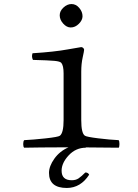

<svg xmlns="http://www.w3.org/2000/svg" viewBox="-20 -725 680 945"><path d="M418.9 134.8Q377 199.7 309.1 200.2Q221.2 200.2 221.2 126Q221.2 92.8 247.6 55.9Q273.9 19 317.4 0Q159.2 0.5 99.1 2Q94.2 -2 94.2 -15.9Q94.2 -29.8 99.1 -35.2Q141.1 -37.1 204.1 -43.9Q267.1 -50.8 274.9 -57.1Q293 -71.3 293 -133.8V-363.8Q293 -400.9 282.2 -415Q276.4 -422.9 247.8 -425.5Q219.2 -428.2 142.1 -430.2Q134.3 -446.3 140.1 -462.9Q247.6 -469.7 314 -481.9Q376 -493.2 379.9 -493.2Q384.8 -493.2 389.4 -489Q394 -484.9 394 -480Q394 -474.1 387 -442.6Q379.9 -411.1 379.9 -372.1V-133.8Q379.9 -68.8 397.9 -57.1Q405.8 -51.3 463.4 -44.2Q521 -37.1 564 -35.2Q567.9 -30.3 567.9 -16.1Q567.9 -2 564 2Q529.8 1 401.4 0.5L402.8 2Q353 2 318.1 39.6Q283.2 77.1 283.2 115.2Q283.2 162.1 333 162.1Q353 162.1 366.5 153.1Q379.9 144 399.9 124Q413.1 123.5 418.9 134.8ZM273.9 -649.9Q273.9 -670.9 292.5 -688Q311 -705.1 332 -705.1Q354 -705.1 370.1 -686Q386.2 -667 386.2 -645Q386.2 -626 368.2 -607.9Q350.1 -589.8 328.1 -589.8Q308.1 -589.8 291 -608.9Q273.9 -627.9 273.9 -649.9Z"/></svg>

Font: Linux Libertine Mono
Style: Mono
Weight: 400
Designer: Philipp H. Poll
Foundry: Philipp H. Poll
Version: Version 5.1.7 ; ttfautohint (v0.9)